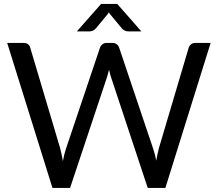

<svg xmlns="http://www.w3.org/2000/svg" viewBox="-20 -928 1076 948"><path d="M796.5 0H709.5L528 -547.5Q525.5 -554.5 524.2 -559.8Q523 -565 521.5 -571.5Q520 -576.5 518.5 -583.5Q513.5 -563 508.5 -547.5L326 0H239L15.5 -716H96Q122.5 -716 129 -693.5L277.5 -194.5Q284.5 -167 290.5 -132.5Q297 -168 306 -194.5L474 -693.5Q477 -702.5 485.5 -709.2Q494 -716 507 -716H535Q559 -716 568 -693.5L736 -194.5Q745 -168 751.5 -135Q757.5 -168 764 -194.5L912 -693.5Q915 -702.5 923.2 -709.2Q931.5 -716 944.5 -716H1020ZM678 -773H613Q607 -773 599 -775.5Q591 -778 582 -787.5L523.5 -858L517.5 -867L511.5 -858L453 -787.5Q444 -778 436 -775.5Q428 -773 422 -773H359.5L479 -908.5H559Z"/></svg>

Font: Verano Sans
Style: Regular
Weight: 400
Designer: Lukasz Dziedzic with Adam Twardoch and Botio Nikoltchev
Foundry: tyPoland Lukasz Dziedzic
Version: Version 3.001;December 28, 2019;FontCreator 12.0.0.2547 64-b